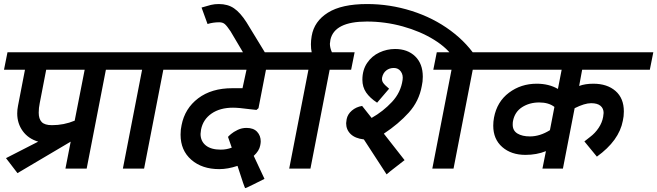

<svg xmlns="http://www.w3.org/2000/svg" viewBox="-50 -844 3290 961"><path d="M480 -495 383.8 0H277.5L303.8 -135L37.5 22.5L-20 -52.5L141.2 -135Q91.2 -150 63.8 -188.1Q36.2 -226.2 36.2 -276.2Q36.2 -295 40 -313.8L75 -495H-30L-12.5 -582.5H610L592.5 -495ZM181.2 -495 148.8 -327.5Q143.8 -303.8 143.8 -280Q143.8 -248.8 158.8 -233.1Q173.8 -217.5 210 -217.5Q270 -217.5 323.8 -240L373.8 -495Z M767.5 -495 671.2 0H565L661.2 -495H550L567.5 -582.5H893.8L876.2 -495Z M956.2 -195Q953.8 -180 953.8 -173.8Q953.8 -137.5 980 -116.2Q1006.2 -95 1055 -95Q1083.8 -95 1110 -105L1091.2 -158.8Q1093.8 -162.5 1106.2 -173.1Q1118.8 -183.8 1139.4 -193.8Q1160 -203.8 1183.8 -203.8Q1218.8 -203.8 1236.9 -184.4Q1255 -165 1255 -136.2Q1255 -128.8 1252.5 -116.2Q1247.5 -88.8 1220 -63.8L1273.8 51.2Q1258.8 58.8 1218.8 78.8Q1178.8 98.8 1177.5 97.5Q1175 100 1138.8 -13.8Q1090 2.5 1047.5 2.5Q961.2 2.5 907.5 -44.4Q853.8 -91.2 853.8 -170Q853.8 -196.2 858.8 -217.5Q875 -301.2 941.9 -351.9Q1008.8 -402.5 1112.5 -402.5H1163.8L1183.8 -495H833.8L851.2 -582.5H1448.8L1431.2 -495H1281.2L1243.8 -302.5L1233.8 -293.8L1200 -297.5Q1145 -305 1116.2 -305Q1051.2 -305 1008.8 -275.6Q966.2 -246.2 956.2 -195Z M1103.8 -687.5Q1086.2 -713.8 1075.6 -723.1Q1065 -732.5 1047.5 -732.5Q1016.2 -732.5 988.8 -723.8L958.8 -806.2Q987.5 -815 1005.6 -819.4Q1023.8 -823.8 1045 -823.8Q1090 -823.8 1121.2 -802.5Q1152.5 -781.2 1183.8 -732.5L1297.5 -546.2H1187.5Z M2343.8 -541.2 2225 -548.8Q2191.2 -602.5 2122.5 -645Q2053.8 -687.5 1965.6 -711.9Q1877.5 -736.2 1786.2 -736.2Q1623.8 -736.2 1603.8 -645Q1601.2 -630 1601.2 -625Q1601.2 -605 1611.2 -582.5H1725L1707.5 -495H1600L1503.8 0H1397.5L1493.8 -495H1388.8L1406.2 -582.5H1510Q1506.2 -600 1506.2 -622.5Q1506.2 -641.2 1510 -663.8Q1522.5 -737.5 1591.2 -780.6Q1660 -823.8 1787.5 -823.8Q1901.2 -823.8 2010 -789.4Q2118.8 -755 2205.6 -690.6Q2292.5 -626.2 2343.8 -541.2ZM1641.2 -548.8Z M2066.2 -460Q2066.2 -435 2061.2 -413.8Q2047.5 -337.5 1996.2 -280.6Q1945 -223.8 1871.2 -175L1975 -42.5Q1961.2 -31.2 1930 -7.5Q1898.8 16.2 1885 28.8L1771.2 -146.2Q1727.5 -151.2 1705 -173.1Q1682.5 -195 1682.5 -227.5Q1682.5 -232.5 1685 -247.5Q1690 -272.5 1711.2 -290.6Q1732.5 -308.8 1762.5 -313.8L1810 -253.8Q1867.5 -286.2 1911.9 -333.8Q1956.2 -381.2 1965 -443.8Q1968.8 -468.8 1956.2 -486.2Q1943.8 -503.8 1921.2 -503.8Q1898.8 -503.8 1883.1 -491.2Q1867.5 -478.8 1862.5 -456.2Q1860 -441.2 1867.5 -430Q1875 -418.8 1897.5 -400L1837.5 -330Q1801.2 -353.8 1782.5 -381.2Q1763.8 -408.8 1763.8 -445Q1763.8 -493.8 1787.5 -528.8Q1811.2 -563.8 1848.8 -581.2Q1886.2 -598.8 1927.5 -598.8Q1990 -598.8 2028.1 -561.9Q2066.2 -525 2066.2 -460ZM2316.2 -495 2220 0H2113.8L2210 -495H2118.8L2136.2 -582.5H2445L2427.5 -495Z M2848.8 -413.8Q2878.8 -425 2920 -425Q2988.8 -425 3030.6 -388.8Q3072.5 -352.5 3072.5 -286.2Q3072.5 -261.2 3067.5 -240Q3048.8 -140 2937.5 -60L2875 -136.2Q2878.8 -140 2903.8 -158.8Q2928.8 -177.5 2946.2 -203.8Q2963.8 -230 2968.8 -258.8Q2971.2 -273.8 2971.2 -278.8Q2971.2 -301.2 2955.6 -314.4Q2940 -327.5 2908.8 -327.5Q2876.2 -327.5 2826.2 -302.5L2767.5 0H2665L2682.5 -87.5Q2636.2 -68.8 2580 -68.8Q2508.8 -68.8 2463.8 -108.1Q2418.8 -147.5 2418.8 -215Q2418.8 -235 2422.5 -255Q2437.5 -335 2497.5 -380Q2557.5 -425 2636.2 -425Q2697.5 -425 2742.5 -398.8L2761.2 -495H2386.2L2403.8 -582.5H3220L3202.5 -495H2863.8ZM2702.5 -192.5 2725 -308.8Q2696.2 -331.2 2648.8 -331.2Q2600 -331.2 2563.1 -307.5Q2526.2 -283.8 2517.5 -237.5Q2516.2 -231.2 2516.2 -220Q2516.2 -190 2540 -175.6Q2563.8 -161.2 2602.5 -161.2Q2652.5 -161.2 2702.5 -192.5Z"/></svg>

Font: Cambay
Style: Bold Italic
Weight: 700
Italic angle: -11°
Designer: Pooja Saxena
Foundry: Pooja Saxena
Version: Version 1.006;PS 001.006;hotconv 1.0.70;makeotf.lib2.5.58329